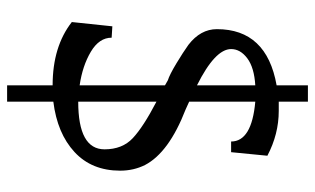

<svg xmlns="http://www.w3.org/2000/svg" viewBox="-193 -585 886 540"><g transform="rotate(90 250.0 -315.0)"><path d="M266 108H220V-20Q111 -20 42 -74L54 -188L86 -186Q86 -151 125.5 -127.5Q165 -104 220 -96V-336L206 -344Q190 -349 158.5 -368Q127 -387 106 -402Q62 -436 62 -482Q62 -622 220 -650V-738H266V-656H292Q357 -656 418 -624L408 -522H378Q378 -580 266 -590V-404L288 -394Q409 -347 444 -280Q460 -248 460 -210Q460 -130 407.5 -81.5Q355 -33 266 -22ZM266 -312V-92Q400 -92 400 -166Q400 -216 368.5 -245.5Q337 -275 266 -312ZM220 -426V-590Q170 -587 144 -567.5Q118 -548 118 -522Q118 -477 220 -426Z"/></g></svg>

Font: Montaga
Style: Regular
Weight: 400
Designer: Alejandra Rodriguez
Foundry: Alejandra Rodriguez
Version: Version 1.001